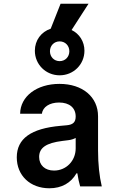

<svg xmlns="http://www.w3.org/2000/svg" viewBox="-20 -1000 640 1030"><path d="M386 -375C386 -345 372 -331 338 -328L305 -325C146 -311 70 -256 70 -156C70 -58 142 10 245 10C311 10 361 -19 390 -70H395C399 -44 404 -20 410 0H526C513 -55 506 -120 506 -193V-376C506 -480 423 -550 299 -550C177 -550 89 -483 88 -390H205C209 -426 246 -450 297 -450C353 -450 386 -421 386 -375ZM455 -980H305L252 -846C201 -829 167 -784 167 -728C167 -654 226 -596 300 -596C374 -596 433 -654 433 -728C433 -777 406 -819 364 -839ZM270 -85C221 -85 190 -114 190 -158C190 -207 227 -233 315 -244L347 -248C362 -250 375 -254 386 -260V-204C386 -137 335 -85 270 -85ZM300 -672C270 -672 248 -695 248 -725C248 -755 270 -778 300 -778C330 -778 352 -755 352 -725C352 -695 330 -672 300 -672Z"/></svg>

Font: CommitMono
Style: Bold
Weight: 700
Monospace: yes
Designer: Eigil Nikolajsen
Foundry: Eigil Nikolajsen
Version: Version 1.143